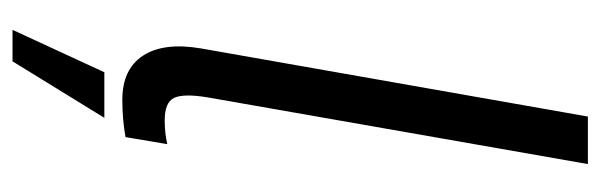

<svg xmlns="http://www.w3.org/2000/svg" viewBox="-338 -422 936 299"><g transform="rotate(90 129.5 -272.0)"><path d="M55 -118 161 -720H235L131 -127Q125 -90 132 -75.5Q139 -61 167 -61Q187 -61 204 -65L193 0Q166 5 135 5Q87 5 66 -27.5Q45 -60 55 -118ZM92 33H163L75 176H26Z"/></g></svg>

Font: Fixel Italic Variable Display Thin
Style: Italic
Weight: 100
Italic angle: -10°
Designer: AlfaBravo + MacPaw
Foundry: Kyrylo Tkachov, Marchela Mozhyna, Serhii Makarenko, Maria Weinstein, Zakhar Kryvoshyya
Version: Version 1.210;Glyphs 3.2 (3217)